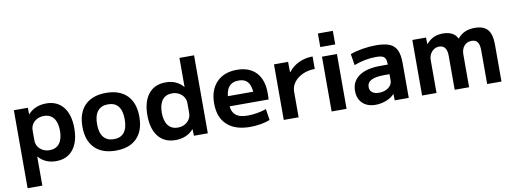

<svg xmlns="http://www.w3.org/2000/svg" viewBox="-70 -1145 4738 1770"><g transform="rotate(-10 2299.0 -260.0)"><path d="M372 -530Q475 -530 532 -459Q589 -388 589 -260Q589 -132 532 -61Q475 10 372 10Q322 10 280.5 -8Q239 -26 209 -61H207V210H69V-520H200L201 -459H203Q235 -495 278 -512.5Q321 -530 372 -530ZM331 -420Q296 -420 267.5 -405Q239 -390 223 -364.5Q207 -339 207 -306V-214Q207 -181 223 -155.5Q239 -130 267.5 -115Q296 -100 331 -100Q391 -100 423 -141.5Q455 -183 455 -260Q455 -337 423 -378.5Q391 -420 331 -420Z M932 10Q804 10 734.5 -60Q665 -130 665 -260Q665 -390 734.5 -460Q804 -530 932 -530Q1060 -530 1129 -460Q1198 -390 1198 -260Q1198 -130 1129 -60Q1060 10 932 10ZM932 -97Q996 -97 1028.5 -138Q1061 -179 1061 -260Q1061 -341 1028.5 -382Q996 -423 932 -423Q869 -423 835.5 -382Q802 -341 802 -260Q802 -179 835.5 -138Q869 -97 932 -97Z M1491 10Q1387 10 1330 -61Q1273 -132 1273 -260Q1273 -388 1330 -459Q1387 -530 1491 -530Q1542 -530 1582.5 -512.5Q1623 -495 1654 -459H1656V-730H1793V0H1663L1661 -61H1659Q1628 -26 1585 -8Q1542 10 1491 10ZM1531 -100Q1567 -100 1595 -115Q1623 -130 1639.5 -155.5Q1656 -181 1656 -214V-306Q1656 -339 1639.5 -364.5Q1623 -390 1595 -405Q1567 -420 1531 -420Q1472 -420 1440 -378.5Q1408 -337 1408 -260Q1408 -183 1440 -141.5Q1472 -100 1531 -100Z M2189 10Q2049 10 1973.5 -60Q1898 -130 1898 -260Q1898 -386 1967 -458Q2036 -530 2157 -530Q2274 -530 2337.5 -462Q2401 -394 2401 -269Q2401 -255 2400.5 -237Q2400 -219 2399 -210H1975V-305H2292L2273 -276Q2273 -354 2244.5 -392Q2216 -430 2157 -430Q2095 -430 2064 -390.5Q2033 -351 2033 -273V-233Q2033 -163 2070 -130Q2107 -97 2183 -97Q2226 -97 2274 -105Q2322 -113 2359 -127L2375 -22Q2338 -7 2288.5 1.5Q2239 10 2189 10Z M2504 0V-520H2636L2637 -423H2640Q2666 -458 2701.5 -481.5Q2737 -505 2779.5 -517.5Q2822 -530 2867 -530V-413Q2805 -413 2754 -390Q2703 -367 2673 -327.5Q2643 -288 2643 -240V0Z M2952 -603V-730H3092V-603ZM2952 0V-513H3092V0Z M3363 10Q3286 10 3241.5 -33Q3197 -76 3197 -148Q3197 -238 3267.5 -287Q3338 -336 3468 -336H3537Q3537 -371 3528.5 -390Q3520 -409 3499.5 -416.5Q3479 -424 3441 -424Q3391 -424 3337 -413.5Q3283 -403 3235 -384L3218 -490Q3270 -509 3333.5 -519.5Q3397 -530 3460 -530Q3540 -530 3586 -511Q3632 -492 3653 -447.5Q3674 -403 3674 -328V0H3543L3541 -60H3540Q3512 -28 3463 -9Q3414 10 3363 10ZM3413 -94Q3448 -94 3476 -106Q3504 -118 3520.5 -139.5Q3537 -161 3537 -187V-246H3488Q3407 -246 3367 -225.5Q3327 -205 3327 -162Q3327 -130 3349.5 -112Q3372 -94 3413 -94Z M3799 0V-520H3927L3929 -459H3931Q3960 -494 3997.5 -512Q4035 -530 4086 -530Q4136 -530 4171 -512Q4206 -494 4221 -459H4223Q4254 -496 4293 -513Q4332 -530 4384 -530Q4467 -530 4504.5 -486Q4542 -442 4542 -347V0H4408V-313Q4408 -367 4391 -392Q4374 -417 4336 -417Q4291 -417 4265 -386.5Q4239 -356 4239 -306V0H4104V-320Q4104 -368 4085.5 -392.5Q4067 -417 4031 -417Q4004 -417 3982 -402.5Q3960 -388 3947 -363Q3934 -338 3934 -306V0Z"/></g></svg>

Font: M PLUS 1
Style: Bold
Weight: 700
Designer: Coji Morishita
Foundry: UNDERFOREST DESIGN
Version: Version 1.001